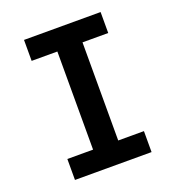

<svg xmlns="http://www.w3.org/2000/svg" viewBox="-133 -841 866 947"><g transform="rotate(-20 300.0 -367.5)"><path d="M99 0V-110H234V-625H99V-735H501V-625H366V-110H501V0Z"/></g></svg>

Font: Iosevka Curly XBdEx
Style: Regular
Weight: 800
Width: 7
Monospace: yes
Designer: Belleve Invis
Foundry: Belleve Invis
Version: Version 11.1.0; ttfautohint (v1.8.3)